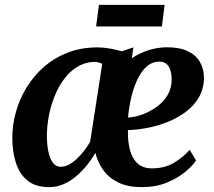

<svg xmlns="http://www.w3.org/2000/svg" viewBox="-20 -758 880 788"><path d="M527.5 -563.5 521 -519Q552.5 -540 588.8 -551.8Q625 -563.5 664.5 -564Q717.5 -564 750.8 -548Q784 -532 800 -504.5Q816 -477 817 -443Q817.5 -396 797.2 -360.2Q777 -324.5 742.8 -299Q708.5 -273.5 666.8 -257Q625 -240.5 582.8 -232.8Q540.5 -225 505 -224Q504 -175.5 514 -140.2Q524 -105 546 -86Q568 -67 603.5 -67Q656 -67 694.2 -90Q732.5 -113 758.5 -143L784.5 -99.5Q771.5 -79 741 -53.2Q710.5 -27.5 665.2 -8.8Q620 10 561.5 10Q505.5 10 466.8 -8.5Q428 -27 404.8 -58.8Q381.5 -90.5 371.5 -130.5Q357.5 -106 337.8 -81.2Q318 -56.5 294 -35.8Q270 -15 241.8 -2.5Q213.5 10 182 10Q125.5 10 92.5 -17.2Q59.5 -44.5 45 -90.5Q30.5 -136.5 30.5 -192Q30.5 -245.5 45.5 -299Q60.5 -352.5 89.8 -400Q119 -447.5 161.2 -484.2Q203.5 -521 258.5 -542.2Q313.5 -563.5 380.5 -563.5Q405 -563.5 431.2 -558.8Q457.5 -554 479.5 -547.5ZM350 -176 399.5 -495.5Q392.5 -500 383 -502.2Q373.5 -504.5 362.5 -504Q324 -501.5 293.5 -481.5Q263 -461.5 240.2 -429.8Q217.5 -398 202.5 -359.2Q187.5 -320.5 180 -279.5Q172.5 -238.5 172.5 -200Q172.5 -165 178.5 -136.2Q184.5 -107.5 196.8 -90.5Q209 -73.5 228.5 -73.5Q246.5 -73.5 263.8 -83Q281 -92.5 297 -107.8Q313 -123 326.5 -141Q340 -159 350 -176ZM634.5 -505Q603 -505 580 -483.2Q557 -461.5 541.5 -426.5Q526 -391.5 517.2 -351.8Q508.5 -312 505.5 -275.5Q533 -277 564.2 -288.2Q595.5 -299.5 623.2 -319.5Q651 -339.5 668 -368.2Q685 -397 684.5 -434.5Q683.5 -469.5 671 -487.2Q658.5 -505 634.5 -505ZM386 -738H655.5L644.5 -649.5H374.5Z"/></svg>

Font: Merriweather 28pt
Style: Bold Italic
Weight: 700
Italic angle: -7.8°
Version: Version 2.101